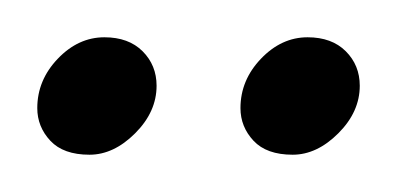

<svg xmlns="http://www.w3.org/2000/svg" viewBox="-20 -458 213 103"><path d="M137 -375Q123 -375 116 -382.5Q109 -390 109 -400Q109 -415 120 -426.5Q131 -438 145 -438Q158 -438 165.5 -430.5Q173 -423 173 -412Q173 -398 161.5 -386.5Q150 -375 137 -375ZM28 -375Q14 -375 7 -382.5Q0 -390 0 -400Q0 -415 11 -426.5Q22 -438 36 -438Q49 -438 56.5 -430.5Q64 -423 64 -412Q64 -398 52.5 -386.5Q41 -375 28 -375Z"/></svg>

Font: Mea Culpa
Style: Regular
Weight: 400
Designer: Robert E. Leuschke
Foundry: Robert E. Leuschke
Version: Version 1.010; ttfautohint (v1.8.3)